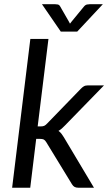

<svg xmlns="http://www.w3.org/2000/svg" viewBox="-20 -876 505 896"><path d="M36.6 0ZM206.1 -694.3 155.8 -286.1H170.4Q180.2 -286.1 186.3 -288.8Q192.4 -291.5 199.7 -299.3L356.4 -460.9Q363.8 -468.8 371.1 -473.1Q378.4 -477.5 389.6 -477.5H465.3L282.7 -290Q275.4 -282.2 268.3 -276.1Q261.2 -270 252.9 -265.1Q260.7 -259.8 266.6 -252.2Q272.5 -244.6 277.8 -235.8L418.5 0H345.2Q335 0 328.1 -3.7Q321.3 -7.3 315.9 -16.1L196.3 -211.9Q190.4 -221.7 184.3 -224.9Q178.2 -228 165 -228H148.9L121.1 0H36.6L121.6 -694.3ZM175.8 -856.4H236.3Q241.7 -856.4 249 -855.2Q256.3 -854 260.7 -846.2L302.2 -773.9L306.6 -765.6L313 -773.9L371.6 -845.2Q378.4 -853.5 386.2 -855Q394 -856.4 399.4 -856.4H460L340.3 -728.5H263.7Z"/></svg>

Font: Carlito
Style: Italic
Weight: 400
Italic angle: -7°
Designer: Lukasz Dziedzic
Foundry: tyPoland Lukasz Dziedzic
Version: Version 1.104